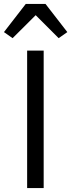

<svg xmlns="http://www.w3.org/2000/svg" viewBox="-45 -955 362 975"><path d="M186 -935.1H85.9L-24.9 -792L19 -761.2L136.2 -877.9L252.9 -761.2L296.9 -792ZM92.8 -698.2V0H176.8V-698.2Z"/></svg>

Font: Plexus Sans
Style: Regular
Weight: 400
Version: Version 2.001;PS 002.001;hotconv 1.0.70;makeotf.lib2.5.58329